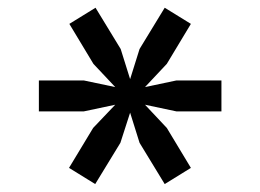

<svg xmlns="http://www.w3.org/2000/svg" viewBox="-20 -584 656 484"><path d="M220 -120 154 -160.8 214.8 -261.5 270.5 -320 191.2 -303.2H78V-381.2H191.2L270.5 -364.5L215.5 -423L154.8 -523.8L220.8 -564.5L284.2 -460.5L308 -384.5L331.8 -460.5L395.2 -564.5L461.2 -523.8L400.5 -423L345.5 -364.5L424.8 -381.2H538.2V-303.2H424.8L345.5 -320L400.5 -261.5L461.2 -160.8L395.2 -120L331.8 -224L308 -300L283.5 -224Z"/></svg>

Font: Overpass Mono Light
Style: Regular
Weight: 300
Monospace: yes
Designer: Delve Withrington, Dave Bailey
Foundry: Delve Fonts LLC
Version: Version 4.000